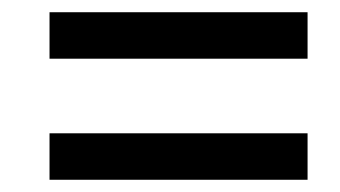

<svg xmlns="http://www.w3.org/2000/svg" viewBox="-20 -514 556 314"><path d="M61 -418H483V-494H61ZM61 -220H483V-296H61Z"/></svg>

Font: Noto Serif Tamil SemiCondensed Black
Style: Italic
Weight: 900
Width: 4
Italic angle: -12°
Designer: Indian Type Foundry, Tom Grace, and the Monotype Design Team
Foundry: Monotype Imaging Inc.
Version: Version 2.003